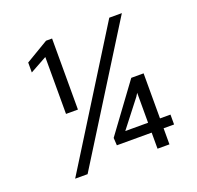

<svg xmlns="http://www.w3.org/2000/svg" viewBox="-124 -840 997 973"><g transform="rotate(-20 374.5 -354.0)"><path d="M564.7 -86.7H377L374.5 -127.3L562.5 -383H629V-140H685.5V-86.7H629V0H564.7ZM564.7 -301.5 553.7 -284 441.8 -140H564.7ZM189.2 -631.2 98.2 -581V-634.5L221 -707.5H253.5V-324.3H189.2ZM562 -707.5H629.8L187.5 0H120.5Z"/></g></svg>

Font: FreesentationVF
Style: Regular
Weight: 400
Designer: glyphs from Roboto by Christian Robertson / Hangul glyphs from Noto Sans CJK(Source Han Sans) by Jang Soo-young and Kang
Foundry: PT&
Version: Version 2.001;Glyphs 3.3.1 (3343)